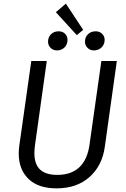

<svg xmlns="http://www.w3.org/2000/svg" viewBox="-20 -1023 694 1055"><path d="M556 -217Q542 -113 472 -50.5Q402 12 291 12Q190 12 136.5 -40Q83 -92 83 -179Q83 -200 86 -222L152 -688H237L172 -223Q169 -201 169 -181Q169 -121 200 -91.5Q231 -62 295 -62Q372 -62 416.5 -104.5Q461 -147 472 -229L537 -688H622ZM437 -859 402 -830 287 -956 342 -1003ZM244 -794Q244 -819 260.5 -835Q277 -851 302 -851Q324 -851 337.5 -837.5Q351 -824 351 -804Q351 -779 334.5 -762.5Q318 -746 293 -746Q272 -746 258 -760Q244 -774 244 -794ZM447 -794Q447 -819 463.5 -835Q480 -851 506 -851Q527 -851 541 -837.5Q555 -824 555 -804Q555 -779 538 -762.5Q521 -746 496 -746Q475 -746 461 -760Q447 -774 447 -794Z"/></svg>

Font: Fira Sans Book
Style: Italic
Weight: 350
Italic angle: -8°
Designer: bBox Type GmbH & Carrois Corporate GbR & Edenspiekermann AG
Foundry: bBox Type GmbH & Carrois Corporate GbR & Edenspiekermann AG
Version: Version 4.301